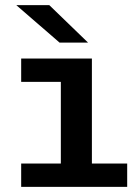

<svg xmlns="http://www.w3.org/2000/svg" viewBox="-20 -728 540 748"><path d="M62.5 0V-91H217V-409H62.5V-500H338V-91H475.5V0ZM212 -562 43.5 -708H172L323 -562Z"/></svg>

Font: Trispace Thin Medium
Style: Regular
Weight: 500
Version: Version 1.210